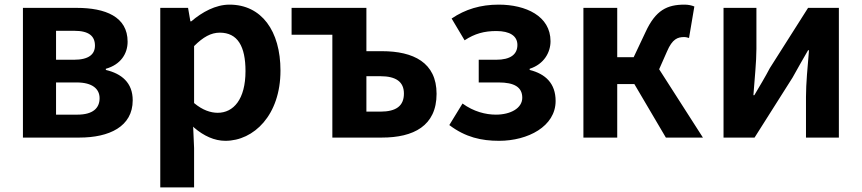

<svg xmlns="http://www.w3.org/2000/svg" viewBox="-20 -594 3720 829"><path d="M79 0H323C451 0 553 -47 553 -161C553 -237 505 -276 437 -292V-297C501 -315 531 -362 531 -414C531 -522 435 -560 311 -560H79ZM222 -238H311C379 -238 410 -210 410 -170C410 -127 381 -99 314 -99H222ZM301 -461C364 -461 390 -438 390 -397C390 -360 364 -336 299 -336H222V-461Z M672 -560V215H818V45L814 -47C815 -46 817 -45 818 -43C860 -7 906 14 953 14C1076 14 1191 -97 1191 -289C1191 -461 1109 -574 971 -574C911 -574 853 -542 806 -502H802L792 -560ZM818 -149V-395C857 -434 891 -453 929 -453C1006 -453 1040 -394 1040 -287C1040 -165 988 -107 920 -107C890 -107 855 -118 818 -149Z M1239 -560V-444H1415V0H1629C1765 0 1865 -50 1865 -189C1865 -324 1765 -373 1629 -373H1562V-560ZM1622 -265C1691 -265 1724 -240 1724 -190C1724 -137 1691 -112 1622 -112H1562V-265Z M2135 14C2259 14 2379 -48 2379 -158C2379 -234 2335 -275 2267 -292V-297C2329 -317 2357 -368 2357 -416C2357 -525 2250 -574 2133 -574C2055 -574 1989 -554 1930 -514L1986 -420C2030 -449 2071 -460 2123 -460C2181 -460 2214 -439 2214 -400C2214 -359 2184 -336 2122 -336H2047V-238H2133C2200 -238 2235 -218 2235 -172C2235 -127 2185 -99 2121 -99C2077 -99 2025 -112 1977 -147L1920 -54C1990 -1 2059 14 2135 14Z M2499 0H2645V-231H2719L2855 0H3015L2826 -295L2860 -372C2883 -426 2906 -434 2934 -434C2942 -434 2948 -432 2955 -430L2978 -566C2966 -571 2951 -574 2936 -574C2861 -574 2811 -551 2767 -455L2716 -347H2645V-560H2499Z M3104 0H3238L3402 -259C3420 -292 3450 -344 3469 -377H3473C3467 -306 3460 -233 3460 -176V0H3602V-560H3469L3304 -300C3287 -267 3256 -215 3237 -183H3233C3238 -252 3246 -327 3246 -383V-560H3104Z"/></svg>

Font: Kinto Sans
Style: Bold
Weight: 700
Designer: Authors: Ryoko NISHIZUKA  (kana & ideographs); Paul D. Hunt (Latin, Greek & Cyrillic); Wenlong ZHANG  (bopomofo); Sandol
Foundry: Adobe Systems Incorporated, ookami Inc.
Version: Version 0.001